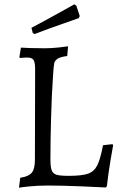

<svg xmlns="http://www.w3.org/2000/svg" viewBox="-20 -861 547 891"><path d="M68 10 74 -36Q113 -42 127.5 -59.5Q142 -77 142 -120L143 -540Q143 -572 135.5 -583Q128 -594 106 -594Q96 -594 86 -593Q76 -592 72 -592L70 -596L77 -640Q89 -639 122 -638Q155 -637 189 -637Q216 -637 250.5 -640.5Q285 -644 296 -646L292 -601Q259 -597 246.5 -588Q234 -579 231.5 -567Q229 -555 226 -508Q220 -423 217 -314Q214 -205 214 -122Q214 -86 220 -70.5Q226 -55 242.5 -50Q259 -45 299 -45Q360 -45 388.5 -55Q417 -65 431.5 -94Q446 -123 458 -187L502 -192L505 -187Q502 -171 492.5 -115Q483 -59 476 3L471 9Q442 7 351.5 3.5Q261 0 202 0Q155 0 116.5 4Q78 8 68 10ZM140 -703 132 -708 126 -732Q185 -763 246 -797Q307 -831 325 -841L334 -835L350 -787L346 -777Q329 -771 267.5 -749.5Q206 -728 140 -703Z"/></svg>

Font: Sahitya
Style: Regular
Weight: 400
Designer: Juan Pablo del Peral
Foundry: Juan Pablo del Peral (http://www.huertatipografica.com)
Version: Version 1.001;PS 001.000;hotconv 1.0.70;makeotf.lib2.5.58329